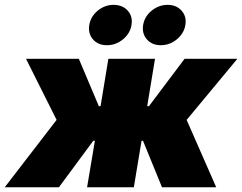

<svg xmlns="http://www.w3.org/2000/svg" viewBox="-56 -786 1017 806"><path d="M-36.1 0 181.6 -282.7 53.2 -539.1H274.9L358.9 -340.3H366.2L398.9 -539.1H594.7L562 -340.3H569.3L718.8 -539.1H940.4L727.5 -282.7L851.6 0H624L544.4 -194.8H538.1L505.9 0H309.6L342.3 -194.8H335.4L191.4 0ZM619.1 -596.2Q582 -596.2 560.5 -620.8Q539.1 -645.5 544.9 -681.2Q550.8 -716.8 580.6 -741.2Q610.4 -765.6 647.5 -765.6Q684.6 -765.6 706.3 -741.2Q728 -716.8 722.2 -681.2Q716.3 -645.5 686.3 -620.8Q656.2 -596.2 619.1 -596.2ZM393.1 -596.2Q355.5 -596.2 334.2 -620.8Q313 -645.5 318.8 -681.2Q324.7 -716.8 354.2 -741.2Q383.8 -765.6 420.9 -765.6Q458.5 -765.6 480.2 -741.2Q502 -716.8 496.1 -681.2Q490.2 -645.5 460.2 -620.8Q430.2 -596.2 393.1 -596.2Z"/></svg>

Font: Inter 18pt Black
Style: Italic
Weight: 900
Italic angle: -9.3988°
Designer: Rasmus Andersson
Foundry: rsms
Version: Version 4.001;git-66647c0bb